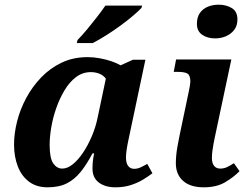

<svg xmlns="http://www.w3.org/2000/svg" viewBox="-20 -790 1059 820"><path d="M183 10Q136 10 104 -14Q72 -38 56 -79.5Q40 -121 40 -173Q40 -220 53 -271.5Q66 -323 92 -371.5Q118 -420 156 -459.5Q194 -499 243.5 -522.5Q293 -546 354 -546Q380 -546 407 -541Q434 -536 457 -528Q480 -520 495 -511L548 -535H601L535 -223Q533 -212 528.5 -192Q524 -172 521 -151.5Q518 -131 518 -118Q518 -93 527.5 -81Q537 -69 553 -69Q567 -69 580 -75Q593 -81 609 -90L631 -50Q614 -37 591 -23Q568 -9 538.5 0.5Q509 10 473 10Q429 10 402 -10.5Q375 -31 375 -70Q375 -86 376.5 -101Q378 -116 382 -135H375Q351 -89 325 -56.5Q299 -24 265.5 -7Q232 10 183 10ZM246 -70Q268 -70 291 -88.5Q314 -107 335 -138.5Q356 -170 372.5 -209Q389 -248 397 -288L432 -454Q422 -468 405 -475Q388 -482 368 -482Q333 -482 305 -461Q277 -440 256 -405Q235 -370 220.5 -329Q206 -288 199 -246.5Q192 -205 192 -172Q192 -114 207.5 -92Q223 -70 246 -70ZM308 -606 311 -619Q330 -638 351.5 -664Q373 -690 394 -717Q415 -744 430 -766H587L584 -756Q572 -743 548.5 -723Q525 -703 495 -681Q465 -659 434 -639.5Q403 -620 376 -606Z M850 10Q793 10 762 -17.5Q731 -45 731 -93Q731 -107 732.5 -125Q734 -143 738 -165Q742 -187 747 -212L786 -398Q789 -411 791 -424Q793 -437 793 -441Q793 -468 781 -475.5Q769 -483 740 -483H722L732 -536H968L899 -211Q895 -193 892 -176.5Q889 -160 887 -144.5Q885 -129 885 -115Q885 -93 894.5 -81.5Q904 -70 920 -70Q936 -70 949 -76Q962 -82 979 -93L1003 -59Q979 -34 942 -12Q905 10 850 10ZM899 -626Q866 -626 843.5 -641.5Q821 -657 821 -688Q821 -717 834 -735Q847 -753 868 -761.5Q889 -770 914 -770Q946 -770 970 -755.5Q994 -741 994 -707Q994 -680 980 -662Q966 -644 944.5 -635Q923 -626 899 -626Z"/></svg>

Font: Noto Serif
Style: Italic
Weight: 400
Italic angle: -12°
Designer: Monotype Design Team
Foundry: Monotype Imaging Inc.
Version: Version 2.013